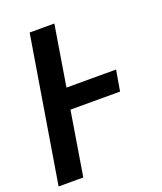

<svg xmlns="http://www.w3.org/2000/svg" viewBox="-136 -824 772 913"><g transform="rotate(-20 250.0 -367.5)"><path d="M2 0 123 -735H248L198 -429H449L431 -324H180L127 0Z"/></g></svg>

Font: Iosevka Curly Extrabold
Style: Italic
Weight: 800
Italic angle: -9°
Monospace: yes
Designer: Belleve Invis
Foundry: Belleve Invis
Version: Version 22.1.2; ttfautohint (v1.8.4)